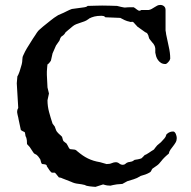

<svg xmlns="http://www.w3.org/2000/svg" viewBox="-20 -729 755 760"><path d="M53.2 -258.3Q53.2 -259.8 52.5 -262.7Q51.8 -265.6 51 -268.8Q50.3 -272 49.6 -274.7Q48.8 -277.3 48.8 -278.8Q47.9 -282.2 47.9 -284.2Q47.9 -286.1 47.9 -288.1Q47.9 -292 48.8 -294.4Q49.8 -296.9 52.2 -301.8L46.4 -399.4L48.8 -426.8Q49.8 -428.2 50.8 -430.2Q51.8 -431.6 52.2 -432.9Q52.7 -434.1 53.2 -435.1Q57.6 -445.3 60.1 -454.6Q62.5 -463.9 65.9 -474.1Q68.4 -483.9 68.4 -492.7Q68.4 -503.4 72.3 -510.3Q78.6 -524.9 86.7 -538.3Q94.7 -551.8 106.4 -569.8Q107.4 -571.3 108.4 -573Q109.4 -574.7 110.4 -576.2Q114.7 -582.5 119.9 -590.3Q125 -598.1 125.5 -599.1Q131.3 -607.9 137 -612.3Q142.6 -616.7 150.4 -624Q167 -636.7 179.7 -647.5Q192.4 -658.2 210 -668.9L222.2 -674.3Q226.6 -675.8 231.9 -678.5Q237.3 -681.2 243.2 -684.1Q249 -687 254.4 -689.5Q259.8 -691.9 264.2 -693.4L314 -700.2Q315.9 -700.2 320.3 -701.7Q324.7 -703.1 326.7 -705.6Q347.7 -706.1 360.4 -706.5Q373 -707 384.3 -707Q399.4 -707 414.1 -706.5Q428.7 -706.1 443.4 -705.6Q452.6 -703.1 458.5 -701.9Q464.4 -700.7 467.8 -700Q471.2 -699.2 472.7 -699.2Q474.1 -699.2 475.6 -699.2Q481.4 -699.7 485.1 -700Q488.8 -700.2 491.9 -700.2Q495.1 -700.2 499 -700.2Q502.9 -700.2 509.3 -700.2Q514.6 -697.3 521 -691.9Q527.3 -686.5 532.7 -686.5Q534.7 -686.5 536.6 -688Q538.6 -689.5 539.6 -689.5H568.4Q574.7 -690.4 580.3 -693.6Q585.9 -696.8 591.6 -700.4Q597.2 -704.1 602.5 -706.8Q607.9 -709.5 614.7 -709.5Q623 -709.5 629.2 -704.3Q635.3 -699.2 635.3 -689.5V-608.4Q635.7 -606 636.7 -600.6Q637.7 -595.2 637.7 -592.8Q642.1 -569.3 647.9 -544.7Q653.8 -520 653.8 -496.6Q653.3 -493.7 651.4 -490.2Q649.4 -486.8 646.7 -483.9Q644 -481 641.6 -478.8Q639.2 -476.6 637.7 -476.6Q637.7 -475.6 634.3 -475.6Q624.5 -475.6 617.4 -480Q610.4 -484.4 605.5 -491.2Q600.6 -498 598.1 -505.9Q595.7 -513.7 594.7 -520.5V-536.6Q593.8 -543.5 592 -547.6Q590.3 -551.8 587.9 -554.9Q585.4 -558.1 582.3 -561.5Q579.1 -564.9 575.2 -570.3Q569.8 -575.7 568.8 -582.3Q567.9 -588.9 563.5 -595.7Q562.5 -597.7 559.1 -599.6Q555.7 -601.6 554.7 -601.6L523.4 -624Q523.4 -624.5 521.2 -626.7Q519 -628.9 516.6 -631.6Q514.2 -634.3 512 -636.7Q509.8 -639.2 509.3 -640.1Q503.9 -643.1 503.4 -643.1Q502.4 -642.1 496.6 -642.1Q493.2 -642.1 493.2 -643.1Q482.9 -645 473.4 -649.4Q463.9 -653.8 456.1 -658.2L397 -660.6Q393.6 -664.6 390.1 -665.5Q386.7 -666.5 381.8 -666.5Q365.2 -666.5 353.5 -663.6Q341.8 -660.6 332 -655.3Q331.5 -654.3 331.1 -653.8Q330.1 -652.8 329.1 -652.8Q322.3 -647.5 314.2 -644.5Q306.2 -641.6 297.9 -638.9Q289.6 -636.2 281.5 -633.1Q273.4 -629.9 266.6 -624L248 -608.4Q247.6 -607.4 243.2 -604.2Q238.8 -601.1 238.3 -599.1Q235.8 -593.8 230 -589.1Q224.1 -584.5 222.2 -583.5Q218.3 -578.1 216.6 -572Q214.8 -565.9 212.9 -564.9L201.7 -548.8L188 -517.6L181.6 -489.3Q181.2 -488.3 179.4 -485.8Q177.7 -483.4 175.5 -480.7Q173.3 -478 171.1 -476.1Q168.9 -474.1 168 -474.1Q168 -473.6 167.5 -470.2Q167 -466.8 166.7 -462.2Q166.5 -457.5 166 -452.9Q165.5 -448.2 165.5 -445.8V-432.6L168 -382.8L173.8 -358.9L168 -332Q168 -308.6 174.3 -285.2Q180.7 -261.7 188 -239.7Q189 -239.3 196.8 -228L201.7 -214.4Q203.1 -210.4 206.1 -206.8Q209 -203.1 212.6 -199.7Q216.3 -196.3 219.7 -193.4Q223.1 -190.4 225.6 -187.5Q228 -178.7 229 -175.3Q230 -171.9 231 -170.7Q231.9 -169.4 233.4 -168.7Q234.9 -168 238.3 -164.6Q241.7 -163.1 243.9 -159.9Q246.1 -156.7 248 -152.8Q250 -148.9 252 -145Q253.9 -141.1 257.3 -138.7Q266.6 -137.2 273.2 -137Q279.8 -136.7 285.2 -130.9Q296.9 -121.1 307.1 -114Q317.4 -106.9 327.9 -101.8Q338.4 -96.7 350.1 -93Q361.8 -89.4 376.5 -86.9L401.9 -79.6Q414.6 -79.6 422.6 -83.3Q430.7 -86.9 438.5 -86.9Q445.8 -86.9 452.1 -81.8Q458.5 -76.7 466.3 -76.7Q472.7 -76.7 476.8 -80.8Q481 -85 487.3 -86.9Q488.3 -86.9 493.4 -87.9Q498.5 -88.9 500 -89.4Q502 -89.4 506.3 -91.8Q510.7 -94.2 512.7 -96.2Q529.3 -98.6 533.9 -100.3Q538.6 -102.1 539.6 -102.1Q540 -102.5 542 -104.2Q543.9 -106 546.1 -108.2Q548.3 -110.4 550.3 -112.5Q552.2 -114.7 553.2 -115.7Q555.2 -115.7 559.6 -118.2Q564 -120.6 569.1 -124Q574.2 -127.4 579.3 -130.9Q584.5 -134.3 587.9 -136.2Q590.3 -137.7 591.3 -139.9Q592.3 -142.1 594.7 -144.5Q602.1 -154.8 609.4 -159.7Q616.7 -164.6 625 -174.8Q627 -176.8 630.6 -180.9Q634.3 -185.1 635.3 -187.5Q635.7 -188.5 637.5 -193.6Q639.2 -198.7 641.1 -199.2Q647.5 -204.6 653.3 -206.5Q659.2 -208.5 665.5 -208.5Q668.9 -208.5 671.6 -205.6Q674.3 -202.6 676 -198.7Q677.7 -194.8 678.7 -190.2Q679.7 -185.5 679.7 -182.6Q679.7 -172.9 675.3 -165.3Q670.9 -157.7 665.5 -150.9Q660.2 -144 655 -137Q649.9 -129.9 647.9 -120.6Q646 -119.1 641.6 -115.5Q637.2 -111.8 632.8 -107.4Q628.4 -103 624.5 -98.9Q620.6 -94.7 619.6 -92.8Q608.9 -78.6 600.1 -73Q591.3 -67.4 583.5 -61.5Q580.1 -57.1 578.4 -52.5Q576.7 -47.9 570.8 -45.4Q564 -41.5 555.4 -38.3Q546.9 -35.2 537.1 -32.7Q521.5 -22.9 509.3 -19.5Q497.1 -16.1 483.9 -11.7L464.4 -1Q438.5 0.5 428.7 3.2Q418.9 5.9 417 5.9Q401.4 5.4 395.8 3.2Q390.1 1 388.2 1L357.9 10.7Q352.5 10.3 346.4 9.8Q340.3 9.3 334.5 8.5Q328.6 7.8 323.7 6.6Q318.8 5.4 316.4 3.4Q303.2 0 289.1 -1.5Q274.9 -2.9 261.7 -9.3L225.6 -23.4Q224.6 -24.4 219.7 -25.6Q214.8 -26.9 212.9 -26.9Q198.7 -45.4 196.8 -45.4H185.1Q181.2 -47.9 176 -54.9Q170.9 -62 165.5 -70.8Q165.5 -76.7 158.9 -78.1Q152.3 -79.6 147.5 -79.6Q144.5 -81.1 143.6 -83.7Q142.6 -86.4 141.8 -89.6Q141.1 -92.8 140.1 -96.2Q139.2 -99.6 136.7 -102.1Q135.7 -104.5 131.8 -109.1Q127.9 -113.8 125.5 -115.7Q122.1 -117.7 120.1 -118.7Q118.2 -119.6 116.7 -120.4Q115.2 -121.1 113.8 -122.8Q112.3 -124.5 109.9 -128.4L97.7 -147L86.9 -158.7Q86.9 -175.8 84.5 -182.6Q82 -189.5 81.1 -189.9Q81.1 -191.9 79.8 -198.5Q78.6 -205.1 77.6 -206.1Q67.9 -210.4 65.4 -212.4Q63.5 -213.9 62.5 -214.4Z"/></svg>

Font: IM FELL English
Style: Regular
Weight: 400
Designer: Igino Marini
Foundry: Igino Marini
Version: 3.00